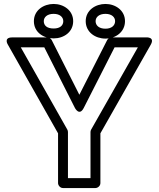

<svg xmlns="http://www.w3.org/2000/svg" viewBox="-20 -925 805 970"><path d="M403.1 -379.7 558.9 -686H676.6L440.5 -270.4C438.3 -266.6 437.2 -262.2 437.2 -258V-25H323.3V-258C323.3 -262.3 322.1 -266.7 320.1 -270.3L84.9 -686H203.7L358.5 -379.7C358.5 -379.7 380.8 -335.9 403.1 -379.7ZM380.9 -446.3 241.4 -722.3C237.4 -730.2 228.6 -736 219.1 -736H42C-4.5 -736 20.2 -698.7 20.2 -698.7L273.3 -251.4V0C273.3 10.7 283.2 25 298.3 25H462.2C472.9 25 487.2 15.1 487.2 0V-251.4L741.3 -698.6C764.3 -739.2 719.6 -736 719.6 -736H543.6C534.8 -736 525.6 -730.8 521.3 -722.3ZM251 -781C216.4 -781 201.2 -796.9 201.2 -818C201.2 -837.8 217.9 -855 251 -855C283.3 -855 299.7 -837.8 299.7 -818C299.7 -797.1 284.2 -781 251 -781ZM251 -731C302.1 -731 349.7 -762.8 349.7 -818C349.7 -872.5 301.6 -905 251 -905C200.5 -905 151.2 -873.3 151.2 -818C151.2 -762 199.5 -731 251 -731ZM512.8 -780C479.4 -780 463 -797.1 463 -818C463 -837.8 479.7 -855 512.8 -855C545.1 -855 561.5 -837.8 561.5 -818C561.5 -797.4 544.9 -780 512.8 -780ZM512.8 -730C564 -730 611.5 -763.4 611.5 -818C611.5 -872.5 563.4 -905 512.8 -905C462.3 -905 413 -873.3 413 -818C413 -762.6 461.3 -730 512.8 -730Z"/></svg>

Font: Asimov
Style: WidOu
Weight: 500
Designer: Google
Version: Version 2.000980; 2014